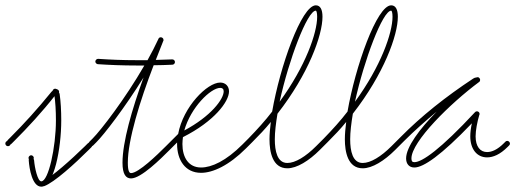

<svg xmlns="http://www.w3.org/2000/svg" viewBox="-30 -650 1935 721"><path d="M125 51C173 51 200 -92 200 -198C200 -234 198 -269 194 -297C193 -303 188 -306 182 -305C176 -304 173 -300 174 -294C178 -267 180 -234 180 -198C180 -97 152 31 125 31C111 31 100 -22 98 -48C97 -54 94 -57 88 -57H87C81 -57 77 -54 78 -47C80 -17 91 51 125 51ZM0 -101C6 -101 10 -106 10 -111C10 -116 6 -121 0 -121C-6 -121 -10 -116 -10 -111C-10 -106 -6 -101 0 -101ZM87 -47C92 -47 97 -52 97 -57C97 -62 92 -67 87 -67C82 -67 77 -62 77 -57C77 -52 82 -47 87 -47ZM136 49C174 35 252 -36 303 -87L313 -97C318 -102 318 -106 313 -111C308 -116 304 -116 299 -111L289 -101C238 -51 163 16 134 28C128 31 125 34 125 40V41C125 47 129 51 136 49ZM0 -111C5 -106 10 -106 14 -111L24 -121C75 -172 127 -228 178 -293C183 -298 182 -303 177 -307C172 -311 167 -310 163 -305C111 -241 61 -186 10 -135L0 -125C-5 -120 -5 -116 0 -111ZM313 -101C318 -101 323 -106 323 -111C323 -116 318 -121 313 -121C308 -121 303 -116 303 -111C303 -106 308 -101 313 -101ZM177 -297C182 -297 187 -302 187 -307C187 -312 182 -317 177 -317C172 -317 167 -312 167 -307C167 -302 172 -297 177 -297ZM177 -297C182 -297 187 -302 187 -307C187 -312 182 -317 177 -317C172 -317 167 -312 167 -307C167 -302 172 -297 177 -297ZM182 -295C188 -295 192 -300 192 -305C192 -310 188 -315 182 -315C176 -315 172 -310 172 -305C172 -300 176 -295 182 -295ZM182 -295C188 -295 192 -300 192 -305C192 -310 188 -315 182 -315C176 -315 172 -310 172 -305C172 -300 176 -295 182 -295ZM176 -297C178 -296 180 -299 182 -305C184 -311 185 -315 183 -316C182 -316 180 -313 177 -307C174 -301 174 -297 176 -297Z M462 20C500 20 574 -54 607 -87L624 -104C626 -106 627 -108 627 -111C627 -116 623 -121 617 -121C614 -121 612 -120 610 -118L593 -101C560 -68 490 0 462 0C456 0 450 -7 450 -39C450 -124 495 -270 547 -405C570 -405 594 -406 617 -407C623 -407 627 -412 627 -417C627 -422 623 -427 617 -427C596 -426 575 -426 555 -425L583 -496C584 -497 584 -498 584 -500C584 -506 579 -510 574 -510C570 -510 566 -508 565 -504C553 -478 539 -451 524 -424H484C431 -424 382 -426 339 -429H338C333 -429 328 -424 328 -419C328 -414 332 -410 337 -409C381 -406 431 -404 484 -404H512C440 -279 349 -161 318 -130L306 -118C304 -116 303 -114 303 -111C303 -106 307 -101 313 -101C316 -101 318 -102 320 -104L332 -116C361 -145 439 -246 509 -359C465 -238 430 -116 430 -39C430 5 443 20 462 20Z M725 -1C769 -1 829 -28 894 -93L905 -104C907 -106 908 -108 908 -111C908 -116 903 -121 898 -121C895 -121 893 -120 891 -118L880 -107C819 -46 765 -21 725 -21C678 -21 655 -59 655 -109C655 -118 656 -126 657 -135C774 -194 830 -268 830 -307C830 -326 817 -340 797 -340C748 -340 658 -249 639 -147L610 -118C608 -116 607 -114 607 -111C607 -106 611 -101 617 -101C620 -101 622 -102 624 -104L635 -115V-109C635 -51 664 -1 725 -1ZM662 -160C686 -246 761 -320 797 -320C805 -320 810 -316 810 -307C810 -278 763 -214 662 -160Z M1049 -18C1085 -18 1130 -46 1171 -87L1188 -104C1190 -106 1191 -108 1191 -111C1191 -116 1186 -121 1181 -121C1178 -121 1176 -120 1174 -118L1157 -101C1118 -62 1079 -38 1049 -38C1011 -38 1002 -83 1002 -127C1002 -154 1006 -187 1012 -223C1129 -373 1181 -518 1181 -587C1181 -614 1173 -630 1156 -630C1102 -630 1021 -399 992 -231C966 -197 936 -164 903 -130L891 -118C889 -116 888 -114 888 -111C888 -106 892 -101 898 -101C901 -101 903 -102 905 -104L917 -116C942 -141 966 -166 987 -192C984 -168 982 -146 982 -127C982 -80 993 -18 1049 -18ZM1020 -268C1054 -424 1124 -610 1156 -610C1158 -610 1161 -603 1161 -587C1161 -527 1118 -402 1020 -268Z M1332 -18C1368 -18 1413 -46 1454 -87L1471 -104C1473 -106 1474 -108 1474 -111C1474 -116 1469 -121 1464 -121C1461 -121 1459 -120 1457 -118L1440 -101C1401 -62 1362 -38 1332 -38C1294 -38 1285 -83 1285 -127C1285 -154 1289 -187 1295 -223C1412 -373 1464 -518 1464 -587C1464 -614 1456 -630 1439 -630C1385 -630 1304 -399 1275 -231C1249 -197 1219 -164 1186 -130L1174 -118C1172 -116 1171 -114 1171 -111C1171 -106 1175 -101 1181 -101C1184 -101 1186 -102 1188 -104L1200 -116C1225 -141 1249 -166 1270 -192C1267 -168 1265 -146 1265 -127C1265 -80 1276 -18 1332 -18ZM1303 -268C1337 -424 1407 -610 1439 -610C1441 -610 1444 -603 1444 -587C1444 -527 1401 -402 1303 -268Z M1526 -21C1560 -21 1626 -66 1742 -187C1738 -169 1736 -152 1736 -138C1736 -90 1761 -59 1799 -59C1822 -59 1848 -70 1876 -98L1882 -104C1884 -106 1885 -108 1885 -111C1885 -116 1880 -121 1875 -121C1872 -121 1870 -120 1868 -118L1862 -112C1838 -88 1817 -79 1799 -79C1773 -79 1756 -100 1756 -138C1756 -160 1762 -192 1770 -219C1771 -220 1771 -221 1771 -222C1771 -228 1766 -232 1761 -232C1758 -232 1756 -231 1754 -229C1624 -89 1555 -41 1526 -41C1518 -41 1515 -45 1515 -55C1515 -118 1661 -262 1769 -342C1772 -344 1773 -347 1773 -350C1773 -353 1772 -355 1770 -357L1768 -359C1766 -360 1765 -360 1763 -360H1762C1760 -360 1758 -359 1757 -358C1756 -360 1753 -358 1747 -355C1644 -287 1552 -214 1474 -135L1457 -118C1455 -116 1454 -114 1454 -111C1454 -106 1458 -101 1464 -101C1467 -101 1469 -102 1471 -104L1488 -121C1526 -159 1567 -195 1610 -231C1546 -166 1495 -98 1495 -55C1495 -35 1506 -21 1526 -21Z"/></svg>

Font: Mistral SingleLine Outline
Style: Regular
Weight: 300
Designer: François Chastanet, Élisa Garzelli, Anais Alves, Morgane Autin
Foundry: institut supérieur des arts et du design Toulouse / isdaT
Version: Version 1.000;Glyphs 3.3 (3337)